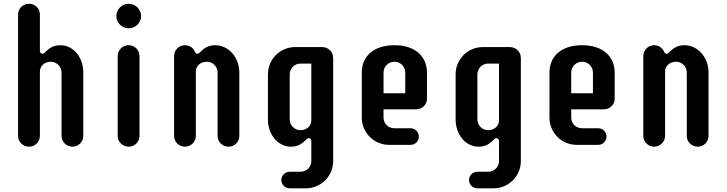

<svg xmlns="http://www.w3.org/2000/svg" viewBox="-20 -771 3868 1022"><path d="M134.8 9.8C166.5 9.8 192.4 -16.1 192.4 -47.4V-390.1C192.4 -421.9 219.2 -442.4 250 -442.4C282.2 -442.4 307.6 -416.5 307.6 -384.3V-47.4C307.6 -15.6 334 9.8 365.7 9.8C397.9 9.8 423.3 -16.1 423.3 -47.4V-385.7C423.3 -464.8 371.6 -530.3 301.3 -530.3C264.6 -530.3 242.2 -514.6 224.6 -497.1C219.2 -491.7 214.4 -484.9 207 -484.9C201.2 -484.9 192.4 -488.3 192.4 -500.5V-693.4C192.4 -726.1 166.5 -751 134.8 -751C102.1 -751 76.2 -726.1 76.2 -693.4V-47.4C76.2 -15.6 102.1 9.8 134.8 9.8Z M606.4 -47.4C606.4 -16.1 632.3 9.8 665 9.8C696.8 9.8 722.7 -15.6 722.7 -47.4V-471.7C722.7 -504.9 696.8 -530.3 665 -530.3C632.3 -530.3 606.4 -504.9 606.4 -471.7ZM599.1 -685.1C599.1 -649.9 629.4 -620.1 665 -620.1C700.7 -620.1 731 -649.9 731 -685.1C731 -721.7 700.7 -751 665 -751C629.4 -751 599.1 -721.7 599.1 -685.1Z M964.4 9.8C996.6 9.8 1022.5 -16.1 1022.5 -47.4V-390.1C1022.5 -422.9 1050.3 -442.4 1081.5 -442.4C1113.3 -442.4 1138.2 -416.5 1138.2 -384.3V-47.4C1138.2 -15.6 1164.1 9.8 1196.8 9.8C1228.5 9.8 1253.9 -16.1 1253.9 -47.4V-385.7C1253.9 -464.8 1196.8 -530.3 1126 -530.3C1088.9 -530.3 1066.4 -514.6 1049.3 -497.1C1043 -491.7 1038.6 -484.9 1030.8 -484.9C1022.5 -484.9 1019 -491.2 1017.1 -497.1C1012.7 -504.9 999 -530.3 964.4 -530.3C932.6 -530.3 906.7 -504.9 906.7 -471.7V-47.4C906.7 -15.6 932.6 9.8 964.4 9.8Z M1753.4 86.9V-461.9C1753.4 -495.1 1727.5 -520.5 1694.8 -520.5H1550.8C1471.2 -520.5 1406.2 -455.6 1406.2 -376V-134.8C1406.2 -55.7 1458.5 9.8 1528.8 9.8C1565.4 9.8 1587.4 -5.9 1605 -23.4C1610.4 -28.8 1615.2 -35.6 1622.6 -35.6C1628.4 -35.6 1637.2 -32.2 1637.2 -20V85.9C1637.2 117.7 1612.3 143.1 1579.6 143.1H1522C1497.6 143.1 1477.5 163.1 1477.5 187.5C1477.5 211.9 1497.6 231.4 1522 231.4H1608.4C1688 231.4 1753.4 166.5 1753.4 86.9ZM1522 -374.5C1522 -406.7 1547.4 -432.6 1579.6 -432.6H1637.2V-130.4C1637.2 -98.6 1610.4 -78.1 1579.6 -78.1C1547.4 -78.1 1522 -104 1522 -136.2Z M2209.5 -43.9C2209.5 -67.9 2189.9 -88.4 2165.5 -88.4H2079.1C2046.4 -88.4 2021.5 -113.3 2021.5 -145.5V-189H2194.8C2227.5 -189 2252.9 -213.9 2252.9 -246.6V-383.3C2252.9 -471.7 2189 -530.3 2079.6 -530.3C1968.8 -530.3 1905.8 -471.7 1905.8 -384.3V-144.5C1905.8 -64.9 1970.7 0 2050.3 0H2165.5C2189.9 0 2209.5 -19.5 2209.5 -43.9ZM2137.2 -384.3V-274.4H2021.5V-384.3C2021.5 -416.5 2046.9 -442.4 2079.6 -442.4C2111.8 -442.4 2137.2 -416.5 2137.2 -384.3Z M2752.4 86.9V-461.9C2752.4 -495.1 2726.6 -520.5 2693.8 -520.5H2549.8C2470.2 -520.5 2405.3 -455.6 2405.3 -376V-134.8C2405.3 -55.7 2457.5 9.8 2527.8 9.8C2564.5 9.8 2586.4 -5.9 2604 -23.4C2609.4 -28.8 2614.3 -35.6 2621.6 -35.6C2627.4 -35.6 2636.2 -32.2 2636.2 -20V85.9C2636.2 117.7 2611.3 143.1 2578.6 143.1H2521C2496.6 143.1 2476.6 163.1 2476.6 187.5C2476.6 211.9 2496.6 231.4 2521 231.4H2607.4C2687 231.4 2752.4 166.5 2752.4 86.9ZM2521 -374.5C2521 -406.7 2546.4 -432.6 2578.6 -432.6H2636.2V-130.4C2636.2 -98.6 2609.4 -78.1 2578.6 -78.1C2546.4 -78.1 2521 -104 2521 -136.2Z M3208.5 -43.9C3208.5 -67.9 3189 -88.4 3164.6 -88.4H3078.1C3045.4 -88.4 3020.5 -113.3 3020.5 -145.5V-189H3193.8C3226.6 -189 3252 -213.9 3252 -246.6V-383.3C3252 -471.7 3188 -530.3 3078.6 -530.3C2967.8 -530.3 2904.8 -471.7 2904.8 -384.3V-144.5C2904.8 -64.9 2969.7 0 3049.3 0H3164.6C3189 0 3208.5 -19.5 3208.5 -43.9ZM3136.2 -384.3V-274.4H3020.5V-384.3C3020.5 -416.5 3045.9 -442.4 3078.6 -442.4C3110.8 -442.4 3136.2 -416.5 3136.2 -384.3Z M3461.9 9.8C3494.1 9.8 3520 -16.1 3520 -47.4V-390.1C3520 -422.9 3547.9 -442.4 3579.1 -442.4C3610.8 -442.4 3635.7 -416.5 3635.7 -384.3V-47.4C3635.7 -15.6 3661.6 9.8 3694.3 9.8C3726.1 9.8 3751.5 -16.1 3751.5 -47.4V-385.7C3751.5 -464.8 3694.3 -530.3 3623.5 -530.3C3586.4 -530.3 3564 -514.6 3546.9 -497.1C3540.5 -491.7 3536.1 -484.9 3528.3 -484.9C3520 -484.9 3516.6 -491.2 3514.6 -497.1C3510.3 -504.9 3496.6 -530.3 3461.9 -530.3C3430.2 -530.3 3404.3 -504.9 3404.3 -471.7V-47.4C3404.3 -15.6 3430.2 9.8 3461.9 9.8Z"/></svg>

Font: Supermercado One
Style: Regular
Weight: 400
Designer: James Grieshaber
Foundry: James Grieshaber
Version: Version 1.002